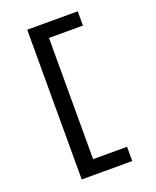

<svg xmlns="http://www.w3.org/2000/svg" viewBox="-173 -922 945 1164"><g transform="rotate(-20 300.0 -340.0)"><path d="M148 143V-823H474V-731H255V51H474V143Z"/></g></svg>

Font: Iosevka Semibold Extended
Style: Regular
Weight: 600
Width: 7
Monospace: yes
Designer: Belleve Invis
Foundry: Belleve Invis
Version: Version 32.5.0; ttfautohint (v1.8.4)